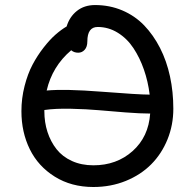

<svg xmlns="http://www.w3.org/2000/svg" viewBox="-20 -748 772 761"><path d="M350.1 -6.8Q262.7 -6.8 197 -47.9Q131.3 -88.9 98.1 -156.5Q64.9 -224.1 64.9 -307.1Q64.9 -358.4 77.4 -407Q89.8 -455.6 109.1 -491.9Q128.4 -528.3 153.1 -559.8Q177.7 -591.3 200.4 -611.1Q223.1 -630.9 244.1 -643.1Q255.4 -681.2 284.7 -704.6Q314 -728 356.9 -728Q414.6 -728 464.6 -706.8Q514.6 -685.5 551.3 -647.5Q587.9 -609.4 614.3 -557.9Q640.6 -506.3 653.8 -445.1Q667 -383.8 667 -316.9Q667 -252.4 643.8 -195.3Q620.6 -138.2 579.3 -96.7Q538.1 -55.2 478.8 -31Q419.4 -6.8 350.1 -6.8ZM290 -539.1Q273.4 -539.1 262.2 -548.8Q187 -484.9 165 -389.2Q236.3 -396 383.3 -384.5Q530.3 -373 573.2 -373Q566.9 -424.8 550.5 -471.9Q534.2 -519 508.8 -557.4Q483.4 -595.7 446.5 -618.4Q409.7 -641.1 367.2 -641.1Q326.2 -641.1 326.2 -584Q326.2 -562.5 315.7 -550.8Q305.2 -539.1 290 -539.1ZM155.8 -307.1Q155.8 -263.2 168.2 -224.9Q180.7 -186.5 204.1 -156.7Q227.5 -127 265.1 -109.9Q302.7 -92.8 350.1 -92.8Q442.4 -92.8 505.6 -149.2Q568.8 -205.6 575.2 -297.9Q536.1 -297.9 476.6 -302.5Q417 -307.1 370.6 -311.3Q324.2 -315.4 262 -316.9Q199.7 -318.4 155.8 -312Z"/></svg>

Font: Shantell Sans Bouncy
Style: Regular
Weight: 400
Designer: Stephen Nixon, Anya Danilova, Shantell Martin
Foundry: Arrow Type
Version: Version 1.006;[9816181b4]